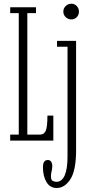

<svg xmlns="http://www.w3.org/2000/svg" viewBox="-20 -738 468 1008"><path d="M33.5 0V-31.5H78.5V-669H33.5V-700H169V-669H123.5V-31.5H191.5Q210.5 -31.5 219.8 -50.8Q229 -70 229 -131H260V0ZM355 -636Q337 -636 324.8 -648Q312.5 -660 312.5 -677Q312.5 -694 324.8 -706.2Q337 -718.5 355 -718.5Q371.5 -718.5 383 -706.2Q394.5 -694 394.5 -677Q394.5 -660 383 -648Q371.5 -636 355 -636ZM277.5 249Q243 249 224.2 218.2Q205.5 187.5 205.5 140Q205.5 102 231 102Q242.5 102 248.5 111Q254.5 120 254.5 133.5Q254.5 148.5 251 160.5Q247.5 172.5 247.5 188Q247.5 207.5 257.2 212Q267 216.5 276.5 216.5Q305 216.5 319.8 182.5Q334.5 148.5 334.5 84.5V-492.5H279.5V-523.5H379.5V50.5Q379.5 156 349.8 202.5Q320 249 277.5 249Z"/></svg>

Font: Imbue 10pt ExtraLight
Style: Regular
Weight: 200
Designer: Tyler Finck
Foundry: Etcetera Type Company
Version: Version 1.102; ttfautohint (v1.8.3)